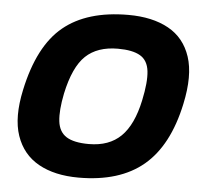

<svg xmlns="http://www.w3.org/2000/svg" viewBox="-49 -705 803 766"><g transform="rotate(5 352.0 -322.0)"><path d="M293 10Q197 10 132.5 -26Q68 -62 43 -135Q18 -208 42 -319Q80 -498 175 -576Q270 -654 435 -654Q531 -654 595.5 -618.5Q660 -583 684.5 -509Q709 -435 684 -319Q648 -150 552.5 -70Q457 10 293 10ZM322 -127Q403 -127 450.5 -173.5Q498 -220 519 -319Q535 -394 530 -437Q525 -480 494.5 -498Q464 -516 405 -516Q323 -516 276 -471.5Q229 -427 206 -319Q192 -250 197 -207.5Q202 -165 232 -146Q262 -127 322 -127Z"/></g></svg>

Font: Kanit SemiBold
Style: Italic
Weight: 600
Italic angle: -12°
Designer: Katatrad Team
Foundry: CadsonDemak
Version: Version 2.000; ttfautohint (v1.8.3)